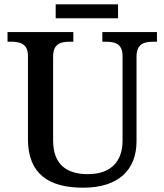

<svg xmlns="http://www.w3.org/2000/svg" viewBox="-20 -863 765 893"><path d="M239 -778H529V-843H239ZM367 10C531 10 615 -73 615 -206V-599C615 -660 651 -669 694 -669H710V-714H456V-669H472C514 -669 550 -660 550 -603V-208C550 -114 497 -53 389 -53C293 -53 227 -95 227 -210V-599C227 -660 262 -669 306 -669H321V-714H15V-669H31C73 -669 110 -660 110 -603V-216C110 -53 208 10 367 10Z"/></svg>

Font: Noto Serif Myanmar Medium
Style: Regular
Weight: 500
Designer: Ben Mitchell and the Monotype Design Team
Foundry: Monotype Imaging Inc.
Version: Version 2.106